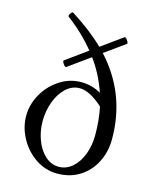

<svg xmlns="http://www.w3.org/2000/svg" viewBox="-111 -800 707 885"><g transform="rotate(15 242.0 -357.0)"><path d="M41 -209.5Q41 -263.7 69.1 -313.5Q97.2 -363.3 144.5 -394Q191.9 -424.8 246.1 -424.8Q298.8 -424.8 341.8 -399.4Q312.5 -484.4 264.6 -548.8L161.1 -474.1Q158.2 -471.7 152.3 -477.5Q146.5 -483.4 142.8 -491Q139.2 -498.5 142.6 -501L244.6 -574.7Q189 -643.6 112.8 -700.7Q110.8 -702.1 110.8 -705.1Q110.8 -711.4 117.2 -719.2Q123.5 -727.1 127.4 -724.6Q224.1 -663.1 284.2 -603.5L385.7 -676.8Q388.7 -678.7 394.3 -672.9Q399.9 -667 403.6 -659.4Q407.2 -651.9 404.3 -649.9L307.1 -580.1Q451.2 -423.8 451.2 -208Q451.2 -147.5 426 -97.4Q400.9 -47.4 354.7 -18.1Q308.6 11.2 247.1 11.2Q191.4 11.2 144 -20.5Q96.7 -52.2 68.8 -103.5Q41 -154.8 41 -209.5ZM371.6 -205.1Q371.6 -273.9 358.9 -338.4Q295.4 -396 248 -396Q210.9 -396 181.9 -368.9Q152.8 -341.8 136.7 -297.9Q120.6 -253.9 120.6 -205.6Q120.6 -157.7 136.7 -115.2Q152.8 -72.8 181.4 -46.9Q210 -21 246.1 -21Q282.7 -21 311.5 -46.6Q340.3 -72.3 356 -114.5Q371.6 -156.7 371.6 -205.1Z"/></g></svg>

Font: JuniusX
Style: Regular
Weight: 400
Designer: Peter S. Baker
Foundry: Briery Creek Software
Version: Version 1.004